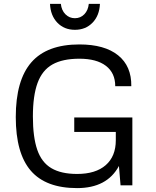

<svg xmlns="http://www.w3.org/2000/svg" viewBox="-20 -947 800 986"><path d="M376 19Q215.3 19 138.2 -70.3Q61 -159.7 61 -345.7Q61 -535.2 141.1 -627Q221.2 -718.8 387.7 -718.8Q517.1 -718.8 586.4 -663.1Q655.8 -607.4 654.3 -504.4H571.8Q571.8 -572.3 523.9 -608.9Q476.1 -645.5 387.7 -645.5Q301.8 -645.5 249.3 -616Q196.8 -586.4 172.9 -521Q148.9 -455.6 148.9 -348.6Q148.9 -242.7 171.4 -177.7Q193.8 -112.8 243.9 -83.3Q293.9 -53.7 376 -53.7Q471.2 -53.7 522.9 -98.9Q574.7 -144 574.7 -227.1V-269.5H361.3V-343.8H659.7V4.9H599.1L590.8 -94.7Q529.8 19 376 19ZM236.8 -927.2H292.5Q295.9 -894 315.9 -873.8Q335.9 -853.5 364.7 -853.5Q393.6 -853.5 413.1 -873.8Q432.6 -894 436 -927.2H493.2Q490.7 -867.2 455.3 -830.6Q419.9 -793.9 364.7 -793.9Q309.6 -793.9 274.4 -830.6Q239.3 -867.2 236.8 -927.2Z"/></svg>

Font: Metrophobic
Style: Regular
Weight: 400
Designer: Vernon Adams
Foundry: Vernon Adams
Version: Version 3.200; ttfautohint (v1.8.4.7-5d5b);gftools[0.9.23]